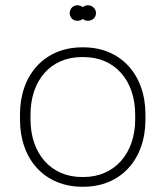

<svg xmlns="http://www.w3.org/2000/svg" viewBox="-20 -705 630 730"><path d="M274 -626C282 -626 289 -628 295 -633C300 -628 307 -626 314 -626C331 -626 345 -638 345 -655C345 -672 331 -685 314 -685C307 -685 300 -682 295 -678C289 -682 282 -685 274 -685C258 -685 245 -672 245 -655C245 -638 258 -626 274 -626ZM292 5H298C438 5 533 -98 533 -250V-270C533 -422 438 -525 298 -525H292C151 -525 56 -422 56 -270V-250C56 -98 151 5 292 5ZM291 -32C174 -32 96 -121 96 -251V-269C96 -400 173 -488 291 -488H298C416 -488 494 -400 494 -269V-251C494 -121 415 -32 298 -32Z"/></svg>

Font: Fixel Text ExtraLight
Style: Regular
Weight: 200
Width: 4
Designer: AlfaBravo + MacPaw
Foundry: Kyrylo Tkachov, Marchela Mozhyna, Serhii Makarenko, Maria Weinstein, Zakhar Kryvoshyya
Version: Version 1.211